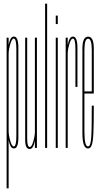

<svg xmlns="http://www.w3.org/2000/svg" viewBox="-20 -805 552 1045"><path d="M16 220V-600H27V-549V220ZM56 3Q39.5 3 31.8 -23.5Q24 -50 24 -75L27 -91Q27 -69 35.8 -38.5Q44.5 -8 55 -8Q69 -8 69 -65.5Q69 -123 69 -301Q69 -480 69 -537.5Q69 -595 55 -595Q44.5 -595 35.8 -564.5Q27 -534 27 -512L24 -528Q24 -553 31.8 -579.5Q39.5 -606 56 -606Q80 -606 80 -545Q80 -484 80 -301Q80 -119 80 -58Q80 3 56 3Z M170 0V-35V-600H181V0ZM128 -600V-179Q128 -94.5 128 -49.8Q128 -5 142 -5Q152.5 -5 161.2 -35.5Q170 -66 170 -88L173 -72Q173 -47 165.2 -20.5Q157.5 6 141 6Q117 6 117 -43.2Q117 -92.5 117 -184V-600Z M225.5 0V-785H236.5V0Z M283.5 0V-600H294.5V0ZM283.5 -720H294.5V-674H283.5Z M390.5 -332Q390.5 -481 390.5 -538Q390.5 -595 377 -595Q366 -595 357.2 -564.5Q348.5 -534 348.5 -512L345.5 -528Q345.5 -553 353.2 -579.5Q361 -606 377 -606Q401.5 -606 401.5 -543.5Q401.5 -481 401.5 -332ZM337.5 0V-600H348.5V-545.5V0Z M459 3Q428.5 3 428.5 -80.5Q428.5 -164 428.5 -301Q428.5 -472.5 428.5 -539Q428.5 -605.5 459.5 -605.5Q490.5 -605.5 490.5 -541.5Q490.5 -477.5 490.5 -301Q490.5 -299 490.5 -296H435.5V-307.5H483.5L479.5 -302Q479.5 -470.5 479.5 -532.5Q479.5 -594.5 459.5 -594.5Q439.5 -594.5 439.5 -532.5Q439.5 -470.5 439.5 -302Q439.5 -166 439.5 -87Q439.5 -8 459 -8ZM459 -8Q466.5 -8 470.8 -20.8Q475 -33.5 476.8 -60.2Q478.5 -87 479 -129.2Q479.5 -171.5 479.5 -230H490.5Q490.5 -179 490 -140.5Q489.5 -102 488 -74.5Q486.5 -47 483.2 -30Q480 -13 474 -5Q468 3 459 3L457.5 -2Z"/></svg>

Font: Anybody UltraCondensed Thin
Style: Regular
Weight: 100
Width: 1
Designer: Tyler Finck
Foundry: Etcetera Type Company
Version: Version 1.110